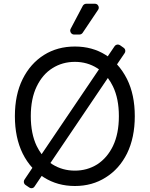

<svg xmlns="http://www.w3.org/2000/svg" viewBox="-20 -986 801 1028"><path d="M215.6 -35.9Q214.1 -36.6 203.1 -44L165.1 12.4Q162.3 17 157.8 19.4Q153.4 21.7 148.1 21.7Q142 21.7 136.4 17.8L116.5 4.3Q112.2 1.4 109.9 -3.2Q107.6 -7.8 107.6 -12.8Q107.6 -19.5 111.2 -24.5L153.4 -87.4Q122.9 -120.7 101.2 -164.4Q59.7 -249.3 59.7 -364Q59.7 -479 101.2 -562.5Q142.8 -646 215.6 -691.8Q287.6 -736.9 381 -736.9Q474.1 -736.9 545.8 -691.8L556.8 -684.3L593.4 -738.3Q596.2 -742.5 600.9 -745Q605.5 -747.5 610.8 -747.5Q616.5 -747.5 622.5 -744L641.7 -730.5Q650.9 -724.1 650.9 -713.1Q650.9 -706.7 647.4 -701.7L606.5 -641.3Q637.4 -607.6 660.2 -562.5Q701.7 -479 701.7 -364Q701.7 -249.3 660.2 -164.4Q618.6 -81 545.8 -35.9Q474.1 9.9 381 9.9Q288 9.9 215.6 -35.9ZM176.5 -204.2Q187.9 -181.1 202.8 -160.5L509.9 -614.7L500.4 -621.1Q447.1 -654.8 381 -654.8Q314.3 -654.8 261 -621.1Q208.1 -588.4 176.5 -523.1Q144.9 -457.7 144.9 -364Q144.9 -270.2 176.5 -204.2ZM261 -105.8Q314.6 -72.4 381 -72.4Q446.7 -72.4 500.4 -105.8Q554 -140.6 584.9 -204.2Q616.5 -270.2 616.5 -364Q616.5 -457.7 584.9 -523.1Q572.8 -547.9 557.5 -568.5L250 -113.3ZM355.8 -822.1Q355.8 -813.6 361.9 -807.4Q367.9 -801.1 376.8 -801.1H405.2Q410.5 -801.1 415.1 -803.6Q419.7 -806.1 422.6 -810.4L505.3 -933.6Q508.9 -938.6 508.9 -945Q508.9 -953.5 503 -959.7Q497.2 -965.9 488.3 -965.9H441.8Q436.1 -965.9 431.1 -962.9Q426.1 -959.9 423.3 -954.9L358.3 -831.7Q355.8 -827.1 355.8 -822.1Z"/></svg>

Font: DeltaSans
Style: Regular
Weight: 400
Designer: Rasmus Andersson
Foundry: rsms
Version: Version 3.012